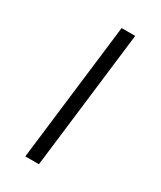

<svg xmlns="http://www.w3.org/2000/svg" viewBox="-137 -553 505 604"><g transform="rotate(30 115.5 -250.5)"><path d="M60.5 0 121.1 -501H170.4L109.9 0Z"/></g></svg>

Font: Muli
Style: ExtraLightItalic
Weight: 200
Italic angle: -7°
Designer: Vernon Adams
Foundry: newtypography
Version: Version 2.0; ttfautohint (v1.00rc1.2-2d82) -l 8 -r 50 -G 200